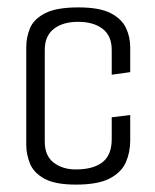

<svg xmlns="http://www.w3.org/2000/svg" viewBox="-20 -495 419 519"><path d="M185 4Q129 4 100 -12Q71 -28 61 -53Q51 -78 51 -103V-368Q51 -394 61 -418.5Q71 -443 101.5 -459Q132 -475 192 -475Q249 -475 279 -459.5Q309 -444 320.5 -419.5Q332 -395 332 -368V-300L282 -293V-360Q282 -398 257.5 -417Q233 -436 191 -436Q150 -436 125.5 -417Q101 -398 101 -360V-112Q101 -74 125 -55.5Q149 -37 185 -37Q232 -37 257 -56.5Q282 -76 282 -119V-178L332 -184V-115Q332 -83 320 -56Q308 -29 276.5 -12.5Q245 4 185 4Z"/></svg>

Font: Smooch Sans Thin
Style: Regular
Weight: 400
Version: Version 1.010